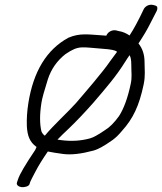

<svg xmlns="http://www.w3.org/2000/svg" viewBox="-20 -748 684 810"><path d="M428.5 -597.5C423.3 -598 416.3 -598.5 408.8 -599C355.7 -602 317.5 -609.9 268.8 -589C175.9 -538.7 120.5 -445 99.6 -313C94.2 -279.2 92.1 -246.5 93.3 -215.1C95.5 -178.4 103.6 -149.4 134.2 -128C132.6 -124.6 130.8 -120.8 128.4 -115.1C87.4 -54.2 62.5 -12.7 55.6 9.7L51.9 20.6C47.1 32.5 59 40.2 71.3 41.5C83.2 42.4 99.8 38.9 104.1 29.9L107.8 18.8C109.1 15.2 117.3 -1.4 130.5 -26C142.7 -49.4 159.5 -76.6 181.8 -108.9C197.8 -105.5 220.3 -101.9 246.6 -98.4C281 -93.9 323.4 -99 374.1 -112.7C394.1 -118 420.8 -133.1 455.2 -157.5C469.1 -167.7 481.1 -179.5 495 -196.3C540.8 -246.8 567.1 -301 586.1 -391.9C593.8 -429.3 589.9 -451.4 589.8 -486C589.7 -516.9 582 -542.1 564.2 -564.8C584.6 -595.4 602.4 -625.3 614.3 -649.8C626.8 -674.3 635.4 -691.1 640.1 -699.9C643.3 -705.8 645.2 -713 642.8 -719.6C639.8 -723.6 633.2 -725.8 626.6 -727C608.5 -731.2 593.5 -721.6 587.1 -710.7C563.8 -661.4 543.7 -624.1 526.5 -598.3C513.7 -607.2 497.2 -614.7 480.9 -616.9L469.2 -619.9L468.5 -620C451.6 -622.6 434.9 -613.1 428.5 -597.5ZM222.4 -159C232.9 -170.1 250.4 -187.2 271.6 -207C302.5 -236.7 336.2 -272.1 372.8 -313.4C429.7 -379.8 470.4 -426.8 508.2 -487.5C514.6 -497.9 520.1 -506.1 526.7 -515.2C531.5 -506.3 533.7 -496.6 533.9 -475.3C533.7 -441 537.9 -423.9 531.4 -393.7C518.8 -334.2 502 -289 482 -258.1C461.7 -230.1 442.5 -210.7 422.6 -198.8C392.7 -178 371.1 -167 358.5 -163.9C320.9 -153.7 281.4 -151.3 238.7 -156.7C232.3 -157.6 228.6 -158.1 222.4 -159ZM473.7 -529.1C467.1 -520.8 456.6 -506.7 444.6 -489.8C414.7 -445.2 334.8 -353.1 299.5 -312C270 -278.6 203 -217.4 169.1 -175.5C162.8 -180.2 158 -185.7 154.8 -193.8C147.3 -224.5 147 -265.3 155 -315.5C157.7 -332.7 166.7 -365.7 181.8 -413.2C196 -456.7 220.6 -491.9 256.5 -520C314.6 -558.9 323.8 -548.4 414.8 -542.1C447.3 -540.1 465.6 -535.5 470.8 -531.9C472 -530.7 470.9 -531.8 473.7 -529.1Z"/></svg>

Font: MewTooHand
Style: BdIta
Weight: 400
Designer: Mew Too, Robert Jablonski
Version: Version 0.77